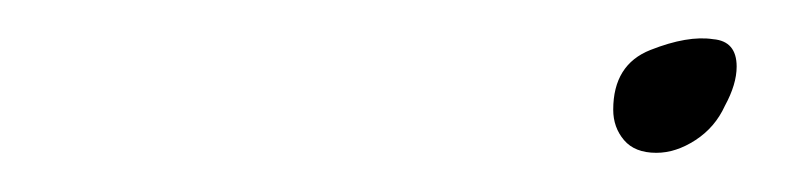

<svg xmlns="http://www.w3.org/2000/svg" viewBox="-20 -300 401 98"><path d="M315 -222Q304 -222 298.5 -228.5Q293 -235 293 -244Q293 -267 312 -274.5Q331 -282 344 -280Q356 -279 356 -266Q356 -257 350 -246Q345 -235 335 -228.5Q325 -222 315 -222Z"/></svg>

Font: WindSong Medium
Style: Regular
Weight: 500
Designer: Robert E. Leuschke
Foundry: Robert E. Leuschke
Version: Version 1.010; ttfautohint (v1.8.3)